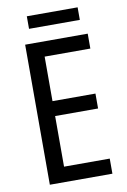

<svg xmlns="http://www.w3.org/2000/svg" viewBox="-94 -909 636 964"><g transform="rotate(-10 224.0 -426.5)"><path d="M399 0H80V-714H399V-638H166V-411H385V-335H166V-77H399ZM372 -853V-789H113V-853Z"/></g></svg>

Font: Noto Sans Bengali UI Condensed
Style: Regular
Weight: 400
Width: 3
Designer: Jelle Bosma - Monotype Design Team
Foundry: Monotype Imaging Inc.
Version: Version 2.003; ttfautohint (v1.8.4.7-5d5b)